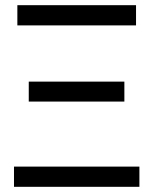

<svg xmlns="http://www.w3.org/2000/svg" viewBox="-20 -717 592 741"><path d="M47 -697V-619H505V-697ZM518 4V-74H34V4ZM460 -325V-402H91V-325Z"/></svg>

Font: Repo
Style: Regular
Weight: 400
Designer: Stefan Peev
Foundry: Context Ltd
Version: Version 0.000